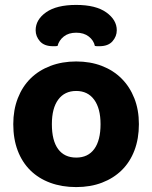

<svg xmlns="http://www.w3.org/2000/svg" viewBox="-20 -746 620 781"><path d="M545 -241Q545 -182 527 -134.5Q509 -87 475.5 -54Q442 -21 395 -3Q348 15 290 15Q232 15 184.5 -2.5Q137 -20 103.5 -53Q70 -86 52 -133.5Q34 -181 34 -241Q34 -299 52.5 -346.5Q71 -394 104.5 -427Q138 -460 185.5 -478Q233 -496 290 -496Q347 -496 394 -478Q441 -460 474.5 -426.5Q508 -393 526.5 -346Q545 -299 545 -241ZM290 -376Q243 -376 217 -341Q191 -306 191 -241Q191 -174 216.5 -139.5Q242 -105 290 -105Q338 -105 363.5 -140Q389 -175 389 -241Q389 -305 363 -340.5Q337 -376 290 -376ZM290 -613Q259 -613 239.5 -597.5Q220 -582 214 -559Q209 -558 205 -558Q201 -558 196 -558Q160 -558 142.5 -578Q125 -598 125 -623Q125 -666 167.5 -696Q210 -726 290 -726Q370 -726 412.5 -695.5Q455 -665 455 -623Q455 -598 437.5 -578Q420 -558 384 -558Q379 -558 375 -558Q371 -558 366 -559Q361 -582 341 -597.5Q321 -613 290 -613Z"/></svg>

Font: Baloo 2
Style: Bold
Weight: 700
Designer: Sarang Kulkarni and Ek Type
Foundry: Ek Type
Version: Version 1.640;hotconv 1.0.111;makeotfexe 2.5.65597; ttfautoh